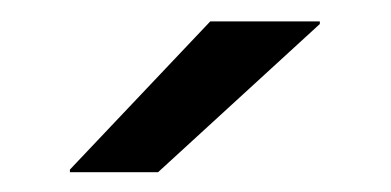

<svg xmlns="http://www.w3.org/2000/svg" viewBox="-20 -714 375 184"><path d="M181.5 -693.5H286.5V-691L131.5 -549H47V-551.5Z"/></svg>

Font: Anek Latin Expanded
Style: Regular
Weight: 400
Width: 7
Designer: Yesha Goshar
Foundry: Ek Type
Version: Version 1.003